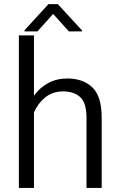

<svg xmlns="http://www.w3.org/2000/svg" viewBox="-20 -924 590 944"><path d="M147 -750V-453.1Q174.8 -492.7 216.6 -515.4Q258.3 -538.1 310.5 -538.1Q389.2 -538.1 434.6 -493.9Q480 -449.7 480 -345.2V0H405.3V-345.7Q405.3 -417.5 374.8 -446Q344.2 -474.6 290 -474.6Q237.8 -474.6 201.4 -444.3Q165 -414.1 147 -371.1V0H72.8V-750ZM264.2 -903.8 383.3 -774.4V-769.5H318.8L241.2 -855.5L164.1 -769.5H100.6V-775.4L218.3 -903.8Z"/></svg>

Font: Vazirmatn RD FD Light
Style: Regular
Weight: 300
Designer: Saber Rastikerdar
Foundry: Saber Rastikerdar
Version: Version 33.003